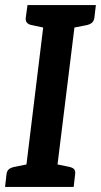

<svg xmlns="http://www.w3.org/2000/svg" viewBox="-23 -741 400 761"><path d="M71 0 159 -721H283L194 0ZM-3 0 3 -52Q5 -64 12 -70Q19 -76 31 -79L96 -92L97 0ZM168 0 192 -92 254 -79Q266 -76 271 -70Q276 -64 275 -52L269 0ZM186 -721 162 -629 100 -642Q89 -645 83.5 -651.5Q78 -658 79 -670L86 -721ZM357 -721 351 -670Q349 -658 342 -651.5Q335 -645 323 -642L257 -629V-721Z"/></svg>

Font: Aleo SemiBold
Style: Italic
Weight: 600
Italic angle: -7°
Designer: Alessio Laiso
Foundry: Alessio Laiso
Version: Version 2.001;gftools[0.9.29]